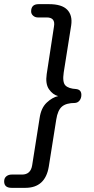

<svg xmlns="http://www.w3.org/2000/svg" viewBox="-80 -725 452 925"><path d="M-24 180Q-60 180 -60 149Q-60 133 -49.5 124.5Q-39 116 -24 116H26Q68 116 75 71L111 -157Q118 -205 145 -230.5Q172 -256 200 -262Q174 -269 156 -295Q138 -321 145 -368L180 -597Q188 -641 145 -641H102Q89 -641 79.5 -649.5Q70 -658 70 -670Q70 -705 106 -705H156Q218 -705 244 -678Q270 -651 263 -603L227 -376Q220 -329 235 -313.5Q250 -298 287 -296Q312 -293 312 -268Q312 -252 303.5 -241Q295 -230 281 -229Q239 -229 218.5 -211.5Q198 -194 191 -149L155 78Q138 180 42 180Z"/></svg>

Font: Nunito
Style: Italic
Weight: 400
Italic angle: -9°
Designer: Vernon Adams
Foundry: Vernon Adams
Version: Version 3.601; ttfautohint (v1.8.2.53-6de2)